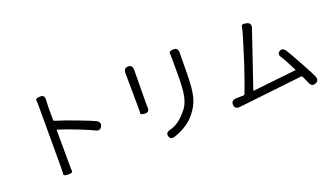

<svg xmlns="http://www.w3.org/2000/svg" viewBox="-72 -1282 3145 1832"><g transform="rotate(-20 1500.0 -366.5)"><path d="M379 23Q331 23 334 4Q337 -15 337 -88V-670Q337 -733 334 -749Q331 -765 379 -768Q427 -771 423 -717L422 -695Q420 -670 420 -645V-516Q420 -507 429 -504Q522 -476 644 -429Q770 -381 804 -364Q851 -340 829 -300Q808 -260 762 -285Q736 -299 617 -347Q511 -389 425 -416Q420 -418 420 -413L421 -88Q421 -20 423.5 2Q426 24 379 23Z M1461 30Q1412 47 1400 7Q1387 -34 1439 -46Q1521 -67 1587 -142Q1604 -161 1621 -181Q1655 -221 1672 -298Q1687 -366 1687 -514V-672Q1687 -717 1685 -735Q1683 -753 1729 -756Q1776 -758 1775 -705L1773 -510Q1773 -339 1748 -250Q1726 -174 1668 -105Q1593 -15 1461 30ZM1266 -273Q1221 -275 1223 -291Q1225 -307 1225 -346L1222 -698Q1221 -751 1267 -751Q1312 -751 1311 -698L1308 -370Q1308 -345 1309 -320Q1312 -271 1266 -273Z M2892 14Q2849 31 2831 -18Q2828 -26 2799 -89Q2795 -97 2786 -96L2139 -23Q2087 -17 2083 -63Q2080 -110 2133 -112L2206 -114Q2217 -114 2221 -124Q2255 -207 2321 -407L2395 -646Q2403 -670 2409 -695Q2417 -724 2419.5 -743Q2422 -762 2471 -751Q2520 -740 2503 -689L2312 -127Q2310 -122 2315 -123L2754 -171Q2759 -172 2757 -176Q2690 -308 2675 -328Q2643 -370 2675 -393Q2708 -417 2738 -374Q2765 -334 2833.5 -208Q2902 -82 2915 -51Q2935 -2 2892 14Z"/></g></svg>

Font: Resource Han Rounded CN
Style: Regular
Weight: 400
Designer: Cyano Hao (round all glyphs); Ryoko NISHIZUKA  (kana, bopomofo & ideographs); Paul D. Hunt (Latin, Greek & Cyrillic); Sa
Foundry: Cyano Hao
Version: 0.990